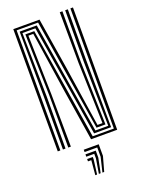

<svg xmlns="http://www.w3.org/2000/svg" viewBox="-184 -882 878 1181"><g transform="rotate(-20 255.0 -291.5)"><path d="M59.9 0V-800H231.5L285.4 -465L345.1 -69.3H377.8L366.1 -466.5L364.1 -800H381.4V-466.5L392.3 -55.5H333.7L217.2 -786.1H76.8V0ZM93.7 0 94.5 -341.9 91.3 -772.3H203.3L321.2 -41.6H405.5L398.7 -466.5L399.5 -800H416.8L416 -466.5L419.2 -27.7H307.8L189.3 -758.4H104.5L111.4 -341.9L110.6 0ZM128.7 0V-341.9L118.6 -744.5H177L293.5 -13.9H432L433.7 -800H450.5L448.9 0H278L223.5 -344.9L165.6 -730.7H133.5L143.1 -341.9L145.6 0ZM273.4 216.6 296.3 121.3V60.3H213.5V45H311.5V121.3L285 216.6ZM226.8 216.6 235.2 121.3H213.5V106.1H250.5V121.3L238.4 216.6ZM250.1 216.6 265.7 121.3V90.8H213.5V75.5H281V121.3L261.7 216.6Z"/></g></svg>

Font: Big Shoulders Inline Text SC Thin
Style: Regular
Weight: 100
Designer: Patric King
Foundry: XO Type Co
Version: Version 2.002